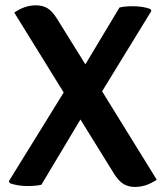

<svg xmlns="http://www.w3.org/2000/svg" viewBox="-20 -712 638 740"><path d="M35 -663.5Q75.5 -691.5 118.5 -691.5Q144 -691.5 162.5 -680.5Q181 -669.5 199 -641L309 -464L440.5 -683Q460.5 -688 493.5 -688Q512 -688 530 -685Q548 -682 560 -677L563.5 -670L373.5 -360L584 -19.5Q543.5 8.5 500.5 8.5Q475 8.5 456.2 -2.8Q437.5 -14 419.5 -42.5L290 -251.5L139.5 0Q119 5 85.5 5Q66.5 5 48.5 2Q30.5 -1 18 -6L14 -13.5L225.5 -355.5Z"/></svg>

Font: Signika Negative SC SemiBold
Style: Regular
Weight: 600
Designer: Anna Giedryś
Foundry: Anna Giedryś
Version: Version 2.000; ttfautohint (v1.8.3) -l 8 -r 50 -G 200 -x 9 -